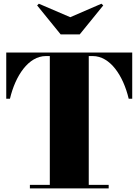

<svg xmlns="http://www.w3.org/2000/svg" viewBox="-20 -1040 764 1060"><path d="M368 -945 194.5 -1019.5 185 -1010 315 -850H420L550 -1010L540 -1019.5ZM145 -19.5V0H580V-19.5H470V-730.5H492C588.5 -730.5 660.5 -622 690.5 -495H710V-750H14.5V-495H35C65 -622 137 -730.5 233.5 -730.5H255V-19.5Z"/></svg>

Font: Bodoni* 11pt Fatface
Style: Regular
Weight: 900
Version: Version 2.3